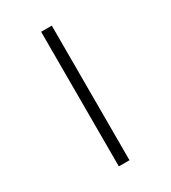

<svg xmlns="http://www.w3.org/2000/svg" viewBox="-227 -903 1054 1186"><g transform="rotate(-30 300.0 -310.0)"><path d="M262 170V-790H338V170Z"/></g></svg>

Font: CommitMono
Style: 450Regular
Weight: 450
Designer: Eigil Nikolajsen
Foundry: Eigil Nikolajsen
Version: Version 1.002